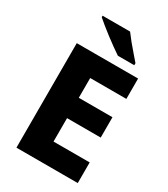

<svg xmlns="http://www.w3.org/2000/svg" viewBox="-223 -1033 996 1136"><g transform="rotate(30 275.0 -465.5)"><path d="M500 0H81V-714H500V-575H253V-440H483V-301H253V-141H500ZM320 -931Q336 -909 358 -882Q380 -855 402.5 -829.5Q425 -804 441 -785V-771H329Q309 -784 282 -803.5Q255 -823 226.5 -844.5Q198 -866 173 -886.5Q148 -907 132 -921V-931Z"/></g></svg>

Font: Noto Sans Khmer ExtraBold
Style: Regular
Weight: 800
Version: Version 2.003